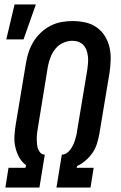

<svg xmlns="http://www.w3.org/2000/svg" viewBox="-20 -837 540 857"><path d="M4 0 18 -88H94L96 -100Q77 -114 65.5 -135Q54 -156 48.5 -180Q43 -204 44.5 -229.5Q46 -255 50 -280L96 -556Q100 -581 108 -605Q116 -629 129.5 -651Q143 -673 162.5 -691.5Q182 -710 205.5 -722Q229 -734 254 -738.5Q279 -743 304 -743Q333 -743 360.5 -737Q388 -731 410.5 -715.5Q433 -700 447.5 -677Q462 -654 468.5 -627Q475 -600 474 -571Q473 -542 469 -513L423 -237Q419 -216 412.5 -195Q406 -174 393 -155Q380 -136 362 -120.5Q344 -105 324 -96L322 -88H398L384 0H232L256 -147H257Q268 -147 277.5 -153.5Q287 -160 294 -169.5Q301 -179 306 -189Q311 -199 314 -209.5Q317 -220 320 -230.5Q323 -241 324 -252L370 -528Q372 -542 373 -556.5Q374 -571 372.5 -585Q371 -599 366.5 -612Q362 -625 353 -635Q344 -645 331 -650Q318 -655 303 -655Q283 -655 262.5 -646Q242 -637 228 -620Q214 -603 206 -582.5Q198 -562 194 -542L149 -266Q147 -254 145.5 -242.5Q144 -231 144 -219Q144 -207 145 -195.5Q146 -184 149.5 -173.5Q153 -163 160.5 -155Q168 -147 180 -147L156 0ZM8 -661 45 -817H140L85 -661Z"/></svg>

Font: Iosevka Term Curly Semibold
Style: Italic
Weight: 600
Italic angle: -9°
Designer: Belleve Invis
Foundry: Belleve Invis
Version: Version 32.3.0